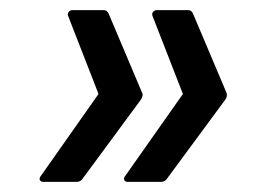

<svg xmlns="http://www.w3.org/2000/svg" viewBox="-20 -453 528 380"><path d="M352 -433Q359 -433 362 -426L428 -270Q431 -263 426 -256L311 -100Q307 -93 298 -93H233Q228 -93 226 -96.5Q224 -100 228 -105L342 -267L282 -421Q280 -426 283 -429.5Q286 -433 291 -433ZM185 -433Q192 -433 195 -426L261 -270Q263 -267 262 -263Q261 -259 259 -256L144 -100Q140 -93 131 -93H66Q61 -93 59 -96.5Q57 -100 61 -105L175 -267L115 -421Q113 -426 116 -429.5Q119 -433 124 -433Z"/></svg>

Font: Sofia Sans Hairline
Style: Italic
Weight: 1
Italic angle: -9°
Designer: Botio Nikoltchev, Ani Petrova
Foundry: lettersoup
Version: Version 4.102